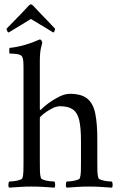

<svg xmlns="http://www.w3.org/2000/svg" viewBox="-20 -859 543 882"><path d="M122 -839Q125 -839 128 -836.5Q131 -834 134 -831Q154 -810 168 -795Q182 -780 197 -765Q212 -750 233 -727Q233 -723 230.5 -716.5Q228 -710 224 -710Q218 -714 201.5 -724Q185 -734 166.5 -745Q148 -756 135 -764Q122 -772 122 -772Q122 -772 110 -764.5Q98 -757 80.5 -746.5Q63 -736 46.5 -726Q30 -716 20 -710Q16 -710 13 -716.5Q10 -723 10 -727Q31 -749 46 -764Q61 -779 75.5 -794Q90 -809 110 -831Q113 -834 116 -836.5Q119 -839 122 -839ZM301 -428Q354 -428 381 -406Q408 -384 417.5 -338Q427 -292 427 -221V-113Q427 -91 427.5 -72Q428 -53 432 -41Q434 -36 446.5 -32Q459 -28 473.5 -26.5Q488 -25 494 -25Q497 -21 497.5 -11Q498 -1 494 3Q464 1 441 -0.5Q418 -2 389 -2Q361 -2 338.5 -0.5Q316 1 286 3Q282 -1 282.5 -11Q283 -21 286 -25Q292 -25 306 -26.5Q320 -28 333 -32Q346 -36 347 -41Q351 -53 351.5 -72Q352 -91 352 -113V-211Q352 -272 344 -306.5Q336 -341 315 -356Q294 -371 256 -371Q238 -371 216.5 -359.5Q195 -348 179 -335Q163 -322 163 -317V-113Q163 -91 163.5 -72Q164 -53 168 -41Q170 -36 182.5 -32Q195 -28 209.5 -26.5Q224 -25 230 -25Q233 -21 233.5 -11Q234 -1 230 3Q200 1 177 -0.5Q154 -2 125 -2Q97 -2 74.5 -0.5Q52 1 22 3Q18 -1 18.5 -11Q19 -21 22 -25Q28 -25 42 -26.5Q56 -28 69 -32Q82 -36 83 -41Q87 -53 87.5 -72Q88 -91 88 -113V-545Q88 -555 87.5 -571Q87 -587 83 -596Q79 -607 61.5 -610Q44 -613 24 -613Q23 -613 22.5 -625.5Q22 -638 25 -639Q62 -643 97 -653.5Q132 -664 163 -678Q167 -678 170.5 -672.5Q174 -667 174 -662Q174 -662 168.5 -640Q163 -618 163 -577V-356Q163 -354 166 -354Q167 -354 169 -356Q179 -367 201.5 -384Q224 -401 251 -414.5Q278 -428 301 -428Z"/></svg>

Font: Amiri
Style: Regular
Weight: 400
Designer: Khaled Hosny
Version: Version 0.114